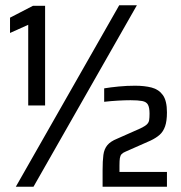

<svg xmlns="http://www.w3.org/2000/svg" viewBox="-20 -708 687 728"><path d="M87 -308V-614L18 -583V-641L105 -686H151V-308ZM40 0 432 -688H499L107 0ZM369 0V-62Q369 -98 372 -120.5Q375 -143 387 -157.5Q399 -172 424 -182L512 -221Q529 -229 536.5 -236Q544 -243 545.5 -252.5Q547 -262 547 -277Q547 -300 541 -311Q535 -322 519 -325Q503 -328 475 -328Q454 -328 427.5 -326.5Q401 -325 375 -322V-373Q399 -377 430 -380Q461 -383 492 -383Q528 -383 555 -376Q582 -369 597.5 -347.5Q613 -326 613 -282Q613 -249 606 -229Q599 -209 585.5 -197Q572 -185 551 -175L456 -133Q446 -129 441 -123.5Q436 -118 434.5 -108.5Q433 -99 433 -81V-56H613V0Z"/></svg>

Font: Saira SemiCondensed Medium
Style: Regular
Weight: 500
Width: 4
Designer: Hector Gatti with collaboration of the Omnibus-Type team
Foundry: Omnibus-Type
Version: Version 1.101